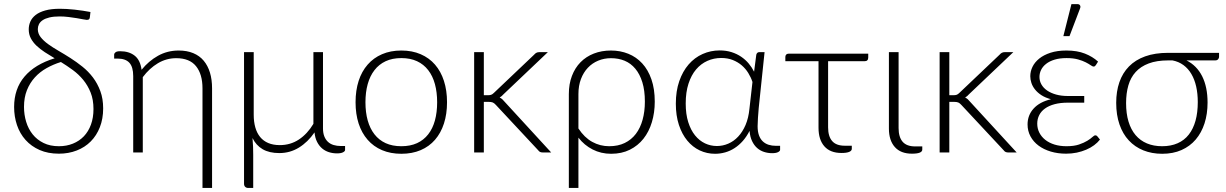

<svg xmlns="http://www.w3.org/2000/svg" viewBox="-20 -756 6079 952"><path d="M272 -31Q310 -31 341.5 -43.8Q373 -56.5 395.8 -80.2Q418.5 -104 431 -138.2Q443.5 -172.5 443.5 -215.5Q443.5 -261.5 429.5 -296.8Q415.5 -332 392.8 -359.8Q370 -387.5 341 -408.8Q312 -430 282 -448.5Q244.5 -437 211 -418.2Q177.5 -399.5 152.8 -372.2Q128 -345 113.5 -308.8Q99 -272.5 99 -226Q99 -187 109.8 -151.8Q120.5 -116.5 142 -89.8Q163.5 -63 196 -47Q228.5 -31 272 -31ZM425.5 -670Q424.5 -662 420.8 -659.8Q417 -657.5 409.5 -657.5Q405.5 -657.5 392.2 -660.2Q379 -663 360.2 -666Q341.5 -669 319.2 -671.8Q297 -674.5 276 -674.5Q246 -674.5 225.2 -669.5Q204.5 -664.5 191.8 -656Q179 -647.5 173.2 -636Q167.5 -624.5 167.5 -611.5Q167.5 -590 181.5 -572Q195.5 -554 218.2 -537.5Q241 -521 270 -504.2Q299 -487.5 329.5 -468Q360 -448.5 389 -425.2Q418 -402 440.8 -372Q463.5 -342 477.5 -304.2Q491.5 -266.5 491.5 -218.5Q491.5 -167 475.2 -125.5Q459 -84 430 -54.8Q401 -25.5 360.5 -9.8Q320 6 272 6Q218 6 176.5 -12.2Q135 -30.5 106.8 -62Q78.5 -93.5 64.2 -135.8Q50 -178 50 -225.5Q50 -315.5 101.5 -376.2Q153 -437 251 -467Q225.5 -482 202.2 -497.2Q179 -512.5 161.2 -529.2Q143.5 -546 133 -565.8Q122.5 -585.5 122.5 -610.5Q122.5 -630.5 130.5 -649Q138.5 -667.5 156.8 -681.8Q175 -696 204.5 -704.2Q234 -712.5 277 -712.5Q292 -712.5 310.8 -711.5Q329.5 -710.5 349.8 -708.2Q370 -706 390.2 -703Q410.5 -700 428.5 -696.5Z M546 -485Q546 -491.5 552.8 -496.8Q559.5 -502 575.5 -502Q619.5 -502 647.5 -480.2Q675.5 -458.5 682 -410Q717 -453.5 763.5 -479.5Q810 -505.5 866 -505.5Q907 -505.5 938.2 -492.5Q969.5 -479.5 990 -455Q1010.5 -430.5 1021 -396Q1031.5 -361.5 1031.5 -318V176H984V-318Q984 -388 952 -427.8Q920 -467.5 854 -467.5Q805 -467.5 763 -442.5Q721 -417.5 688 -373.5V0H640.5V-378.5Q640.5 -424 621.5 -444.8Q602.5 -465.5 563.5 -465.5H546Z M1691 -32V-12.5Q1691 -6 1680.8 -0.8Q1670.5 4.5 1651 4.5Q1630 4.5 1611 -1.5Q1592 -7.5 1577 -20.2Q1562 -33 1552 -52.8Q1542 -72.5 1539.5 -99.5Q1506.5 -51.5 1462.2 -24.2Q1418 3 1365 3Q1315 3 1282.2 -16.2Q1249.5 -35.5 1232 -71.5Q1234 -50 1234.8 -28Q1235.5 -6 1235.5 12V176H1211.5Q1201.5 176 1195.8 170.5Q1190 165 1190 155V-497.5H1238V-187Q1238 -152 1246 -124Q1254 -96 1270 -76.5Q1286 -57 1310.2 -46.8Q1334.5 -36.5 1367.5 -36.5Q1420 -36.5 1462 -64.2Q1504 -92 1534 -142V-497.5H1581.5V-119Q1581.5 -96.5 1588 -80Q1594.5 -63.5 1606 -52.8Q1617.5 -42 1634 -37Q1650.5 -32 1670 -32Z M1970 -505.5Q2023.5 -505.5 2065.8 -487.2Q2108 -469 2137 -435.5Q2166 -402 2181.2 -354.8Q2196.5 -307.5 2196.5 -249Q2196.5 -190.5 2181.2 -143.5Q2166 -96.5 2137 -63Q2108 -29.5 2065.8 -11.5Q2023.5 6.5 1970 6.5Q1916.5 6.5 1874.2 -11.5Q1832 -29.5 1802.8 -63Q1773.5 -96.5 1758.2 -143.5Q1743 -190.5 1743 -249Q1743 -307.5 1758.2 -354.8Q1773.5 -402 1802.8 -435.5Q1832 -469 1874.2 -487.2Q1916.5 -505.5 1970 -505.5ZM1970 -31Q2014.5 -31 2047.8 -46.2Q2081 -61.5 2103.2 -90Q2125.5 -118.5 2136.5 -158.8Q2147.5 -199 2147.5 -249Q2147.5 -298.5 2136.5 -339Q2125.5 -379.5 2103.2 -408.2Q2081 -437 2047.8 -452.5Q2014.5 -468 1970 -468Q1925.5 -468 1892.2 -452.5Q1859 -437 1836.8 -408.2Q1814.5 -379.5 1803.2 -339Q1792 -298.5 1792 -249Q1792 -199 1803.2 -158.8Q1814.5 -118.5 1836.8 -90Q1859 -61.5 1892.2 -46.2Q1925.5 -31 1970 -31Z M2379 -497.5V-284H2402Q2409 -284 2415.2 -286Q2421.5 -288 2429 -295.5L2628.5 -485Q2633.5 -491 2639.5 -494.2Q2645.5 -497.5 2654.5 -497.5H2696.5L2477 -289Q2468 -278.5 2457.5 -272.5Q2465.5 -268.5 2471.2 -263.2Q2477 -258 2482.5 -251L2713 0H2671.5Q2664.5 0 2658.8 -2.2Q2653 -4.5 2648 -11.5L2439 -235.5Q2435 -240 2431.2 -243Q2427.5 -246 2423.5 -247.8Q2419.5 -249.5 2414.2 -250.2Q2409 -251 2401.5 -251H2379V0H2331V-497.5Z M2848 -119Q2877.5 -74 2916.5 -52.5Q2955.5 -31 3000.5 -31Q3044.5 -31 3077.5 -47Q3110.5 -63 3132.8 -92.2Q3155 -121.5 3166.2 -162.2Q3177.5 -203 3177.5 -252Q3177.5 -307.5 3165 -348Q3152.5 -388.5 3130.2 -415.2Q3108 -442 3077.2 -454.8Q3046.5 -467.5 3009.5 -467.5Q2975.5 -467.5 2946 -455.2Q2916.5 -443 2894.8 -420Q2873 -397 2860.5 -364Q2848 -331 2848 -289.5ZM2800.5 -289.5Q2800.5 -339.5 2815.8 -379.5Q2831 -419.5 2858.5 -447.5Q2886 -475.5 2924.5 -490.5Q2963 -505.5 3009.5 -505.5Q3055.5 -505.5 3095.2 -489.5Q3135 -473.5 3164.2 -441.8Q3193.5 -410 3210 -362.5Q3226.5 -315 3226.5 -252Q3226.5 -197.5 3212.2 -150.2Q3198 -103 3170.5 -68.2Q3143 -33.5 3102.8 -13.5Q3062.5 6.5 3010 6.5Q2960 6.5 2918.5 -14.8Q2877 -36 2848 -73.5V176H2800.5Z M3711 -349.5Q3703.5 -372.5 3690.2 -394Q3677 -415.5 3657.8 -432Q3638.5 -448.5 3613.2 -458.5Q3588 -468.5 3556 -468.5Q3519.5 -468.5 3487.5 -454.2Q3455.5 -440 3431.5 -411.8Q3407.5 -383.5 3393.8 -341.2Q3380 -299 3380 -243Q3380 -190 3392.5 -150.5Q3405 -111 3426.2 -84.8Q3447.5 -58.5 3475.5 -45.2Q3503.5 -32 3534.5 -32Q3564 -32 3591.2 -43.8Q3618.5 -55.5 3640.2 -78.8Q3662 -102 3676.8 -136.5Q3691.5 -171 3696 -217ZM3848 -33V-13.5Q3848 -7 3838 -1.8Q3828 3.5 3808.5 3.5Q3787.5 3.5 3768.2 -2.8Q3749 -9 3734 -22.2Q3719 -35.5 3709 -56.5Q3699 -77.5 3696.5 -107Q3682 -78.5 3663.2 -57.2Q3644.5 -36 3622.5 -21.8Q3600.5 -7.5 3575.8 -0.5Q3551 6.5 3525.5 6.5Q3485 6.5 3449.5 -10.2Q3414 -27 3387.8 -58.8Q3361.5 -90.5 3346.2 -136.8Q3331 -183 3331 -242Q3331 -304.5 3348 -353.5Q3365 -402.5 3394.5 -436.5Q3424 -470.5 3463.8 -488.2Q3503.5 -506 3548.5 -506Q3580.5 -506 3607.2 -497.5Q3634 -489 3655.2 -474.5Q3676.5 -460 3692.5 -440.8Q3708.5 -421.5 3719 -400.5L3730 -485Q3733.5 -497.5 3745 -497.5H3771L3742 -220.5Q3740 -195.5 3738.2 -171.8Q3736.5 -148 3736.5 -130.5Q3736.5 -104 3743.2 -85.2Q3750 -66.5 3762.2 -55Q3774.5 -43.5 3791 -38.2Q3807.5 -33 3827 -33Z M4285 -471Q4285 -452.5 4267 -452.5H4086V-124.5Q4086 -80 4106 -56.8Q4126 -33.5 4168.5 -33.5H4203.5V-18Q4203.5 -8.5 4190.8 -3Q4178 2.5 4152.5 2.5Q4096.5 2.5 4067.5 -30.5Q4038.5 -63.5 4038.5 -122.5V-452.5H3874V-474Q3874 -481 3878.5 -485.5Q3883 -490 3891.5 -490H4285Z M4387.5 -497.5H4435.5V-121Q4435.5 -76.5 4455.5 -53.2Q4475.5 -30 4518 -30H4553V-14.5Q4553 6 4502 6Q4446 6 4416.8 -27Q4387.5 -60 4387.5 -118.5Z M4687 -497.5V-284H4710Q4717 -284 4723.2 -286Q4729.5 -288 4737 -295.5L4936.5 -485Q4941.5 -491 4947.5 -494.2Q4953.5 -497.5 4962.5 -497.5H5004.5L4785 -289Q4776 -278.5 4765.5 -272.5Q4773.5 -268.5 4779.2 -263.2Q4785 -258 4790.5 -251L5021 0H4979.5Q4972.5 0 4966.8 -2.2Q4961 -4.5 4956 -11.5L4747 -235.5Q4743 -240 4739.2 -243Q4735.5 -246 4731.5 -247.8Q4727.5 -249.5 4722.2 -250.2Q4717 -251 4709.5 -251H4687V0H4639V-497.5Z M5434 -64Q5422.5 -49 5405 -36Q5387.5 -23 5365.8 -13.8Q5344 -4.5 5318.8 0.8Q5293.5 6 5266 6Q5225 6 5190 -4.5Q5155 -15 5129.5 -34Q5104 -53 5089.5 -79.8Q5075 -106.5 5075 -139Q5075 -184.5 5104.8 -217.5Q5134.5 -250.5 5191 -264Q5163 -271.5 5143.5 -284.2Q5124 -297 5111.8 -312.5Q5099.5 -328 5094 -345Q5088.5 -362 5088.5 -378Q5088.5 -402 5099.5 -424.8Q5110.5 -447.5 5132.8 -465.5Q5155 -483.5 5188.8 -494.5Q5222.5 -505.5 5268 -505.5Q5321 -505.5 5359.5 -490.2Q5398 -475 5424.5 -450.5L5413.5 -433Q5410.5 -429 5408.2 -427.5Q5406 -426 5402 -426Q5397.5 -426 5388.2 -432.5Q5379 -439 5363.5 -447Q5348 -455 5324.8 -461.5Q5301.5 -468 5268.5 -468Q5234 -468 5208.8 -460.2Q5183.5 -452.5 5166.8 -439.2Q5150 -426 5142 -409.2Q5134 -392.5 5134 -374.5Q5134 -354.5 5143.8 -337.2Q5153.5 -320 5172 -307.2Q5190.5 -294.5 5216.5 -287.2Q5242.5 -280 5275 -280H5356V-247H5275Q5238 -247 5209.5 -239.5Q5181 -232 5161.8 -218.2Q5142.5 -204.5 5132.8 -185.2Q5123 -166 5123 -143Q5123 -118.5 5133.5 -98Q5144 -77.5 5163 -62.5Q5182 -47.5 5208.8 -39.2Q5235.5 -31 5268 -31Q5305.5 -31 5330.2 -39.5Q5355 -48 5371.2 -58Q5387.5 -68 5396.5 -76.5Q5405.5 -85 5411 -85Q5417.5 -85 5421 -80ZM5252.5 -577 5292.5 -735.5H5323Q5331.5 -735.5 5335.2 -729.2Q5339 -723 5335 -713.5L5283 -577Z M5772.5 -456.5Q5715.5 -456.5 5675.8 -441.5Q5636 -426.5 5611 -399Q5586 -371.5 5574.8 -332.5Q5563.5 -293.5 5563.5 -245Q5563.5 -193 5575.5 -153.2Q5587.5 -113.5 5610.5 -86.2Q5633.5 -59 5666.8 -45Q5700 -31 5742 -31Q5786 -31 5819.2 -45.8Q5852.5 -60.5 5874.5 -88.8Q5896.5 -117 5907.8 -157.5Q5919 -198 5919 -249.5Q5919 -292 5911 -327.2Q5903 -362.5 5887.2 -389.2Q5871.5 -416 5848 -433.2Q5824.5 -450.5 5793.5 -456.5ZM6024.5 -494V-473.5Q6024.5 -468 6019.8 -462.2Q6015 -456.5 6005.5 -456.5H5863Q5914 -431 5940.8 -377.8Q5967.5 -324.5 5967.5 -247.5Q5967.5 -191 5952.5 -144.5Q5937.5 -98 5908.8 -64.2Q5880 -30.5 5838.2 -12Q5796.5 6.5 5742.5 6.5Q5691 6.5 5649 -10.5Q5607 -27.5 5577 -59.8Q5547 -92 5530.8 -139Q5514.5 -186 5514.5 -246Q5514.5 -302.5 5530.2 -348.2Q5546 -394 5577.8 -426.5Q5609.5 -459 5658 -476.5Q5706.5 -494 5772.5 -494Z"/></svg>

Font: Lato 2
Style: Regular
Weight: 300
Designer: Lukasz Dziedzic with Adam Twardoch and Botio Nikoltchev
Foundry: tyPoland Lukasz Dziedzic
Version: Version 2.015; 2015-08-06; http://www.latofonts.com/